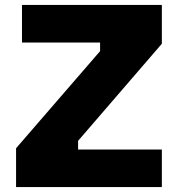

<svg xmlns="http://www.w3.org/2000/svg" viewBox="-20 -757 720 777"><path d="M45 0V-157L385 -550V-585H69V-737H635V-580L296 -187V-152H635V0Z"/></svg>

Font: Tomorrow
Style: Bold
Weight: 700
Designer: Tony de Marco, Monica Rizzolli
Foundry: Just in Type
Version: Version 2.002